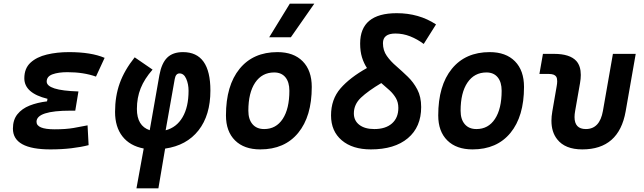

<svg xmlns="http://www.w3.org/2000/svg" viewBox="-20 -815 3556 1060"><path d="M258.3 9.8Q51.3 9.8 51.3 -105Q51.3 -153.3 76.2 -184.3Q101.1 -215.3 143.6 -232.2Q186 -249 239.7 -255.4L242.2 -269.5Q114.3 -300.8 114.3 -382.8Q114.3 -437.5 148.4 -469Q182.6 -500.5 238.8 -513.9Q294.9 -527.3 360.8 -527.3Q483.4 -527.3 557.6 -495.6L509.8 -392.1Q441.4 -416.5 352.1 -416.5Q302.2 -416.5 270 -404.8Q237.8 -393.1 237.8 -364.7Q237.8 -340.8 280.5 -326.9Q323.2 -313 413.1 -310.1L395.5 -204.1H370.1Q181.6 -204.1 181.6 -142.6Q181.6 -101.1 281.7 -101.1Q344.2 -101.1 386.7 -108.6Q429.2 -116.2 463.4 -123L469.2 -13.7Q427.7 -2.9 374.3 3.4Q320.8 9.8 258.3 9.8Z M854.5 224.6H733.4L773.4 4.9Q696.8 -9.8 656 -62Q615.2 -114.3 615.2 -197.3Q615.2 -283.7 641.1 -355.7Q667 -427.7 723.6 -498.5L822.3 -430.7Q777.3 -379.4 756.6 -327.6Q735.8 -275.9 735.8 -213.4Q735.8 -119.6 806.6 -96.2L859.9 -399.9Q872.1 -466.3 903.1 -496.8Q934.1 -527.3 990.2 -527.3Q1141.6 -527.3 1141.6 -315.4Q1141.6 -178.7 1075.9 -95.2Q1010.3 -11.7 891.6 5.4ZM894.5 -95.7Q954.6 -111.3 987.8 -167.7Q1021 -224.1 1021 -314Q1021 -350.6 1008.1 -380.1Q995.1 -409.7 971.2 -409.7Q950.2 -409.7 944.8 -379.4Z M1417 9.8Q1327.6 9.8 1277.6 -39.8Q1227.5 -89.4 1227.5 -177.7Q1227.5 -342.8 1302.7 -435.1Q1377.9 -527.3 1511.7 -527.3Q1601.1 -527.3 1651.1 -476.6Q1701.2 -425.8 1701.2 -335Q1701.2 -172.4 1626.2 -81.3Q1551.3 9.8 1417 9.8ZM1438.5 -102.5Q1503.9 -102.5 1540.8 -158.4Q1577.6 -214.4 1577.6 -314Q1577.6 -361.8 1555.7 -388.4Q1533.7 -415 1493.7 -415Q1426.8 -415 1388.9 -359.1Q1351.1 -303.2 1351.1 -203.6Q1351.1 -156.2 1374 -129.4Q1397 -102.5 1438.5 -102.5ZM1466.3 -609.4 1580.1 -794.9H1715.3L1585.9 -609.4Z M2027.3 9.8Q1925.8 9.8 1866.7 -40.5Q1807.6 -90.8 1807.6 -177.7Q1807.6 -266.6 1859.6 -326.7Q1911.6 -386.7 2005.9 -439.5Q1988.8 -465.3 1978.5 -498.3Q1968.3 -531.2 1968.3 -574.7Q1968.3 -742.2 2170.4 -742.2Q2293 -742.2 2387.2 -680.2L2319.3 -572.3Q2284.2 -598.6 2244.6 -614.3Q2205.1 -629.9 2163.1 -629.9Q2094.2 -629.9 2094.2 -576.7Q2094.2 -536.6 2115.5 -506.3Q2136.7 -476.1 2168.5 -449.2Q2199.7 -421.9 2231.2 -391.6Q2262.7 -361.3 2283.9 -321Q2305.2 -280.8 2305.2 -224.1Q2305.2 -113.8 2231.7 -52Q2158.2 9.8 2027.3 9.8ZM2085 -356.4Q2012.2 -313 1972.9 -275.9Q1933.6 -238.8 1933.6 -189Q1933.6 -148.9 1963.9 -125.7Q1994.1 -102.5 2046.4 -102.5Q2108.9 -102.5 2144 -133.5Q2179.2 -164.6 2179.2 -219.2Q2179.2 -250 2165.8 -273.2Q2152.3 -296.4 2130.9 -316.2Q2109.4 -335.9 2085 -356.4Z M2588.9 9.8Q2499.5 9.8 2449.5 -39.8Q2399.4 -89.4 2399.4 -177.7Q2399.4 -342.8 2474.6 -435.1Q2549.8 -527.3 2683.6 -527.3Q2772.9 -527.3 2823 -476.6Q2873 -425.8 2873 -335Q2873 -172.4 2798.1 -81.3Q2723.1 9.8 2588.9 9.8ZM2610.4 -102.5Q2675.8 -102.5 2712.6 -158.4Q2749.5 -214.4 2749.5 -314Q2749.5 -361.8 2727.5 -388.4Q2705.6 -415 2665.5 -415Q2598.6 -415 2560.8 -359.1Q2522.9 -303.2 2522.9 -203.6Q2522.9 -156.2 2545.9 -129.4Q2568.8 -102.5 2610.4 -102.5Z M3194.8 9.8Q3099.6 9.8 3056.2 -45.9Q3024.4 -85.9 3024.4 -148.4Q3024.4 -172.4 3029.3 -200.2L3053.2 -338.4Q3056.2 -354.5 3056.2 -366.2Q3056.2 -382.8 3050.8 -391.6Q3041 -406.7 3010.7 -406.7H2958L2977.5 -517.6H3038.6Q3126.5 -517.6 3162.1 -478Q3186.5 -450.2 3186.5 -401.4Q3186.5 -380.4 3182.1 -355.5L3155.3 -202.6Q3151.9 -184.1 3151.9 -168.9Q3151.9 -102.5 3214.4 -102.5Q3291 -102.5 3308.6 -202.6L3363.8 -517.6H3489.7L3434.1 -200.2Q3397 9.8 3194.8 9.8Z"/></svg>

Font: CaskaydiaCove NFP SemiBold
Style: Italic
Weight: 600
Italic angle: -10°
Designer: Aaron Bell
Foundry: Saja Typeworks
Version: Version 2111.001; VTT 6.35;Nerd Fonts 3.1.1